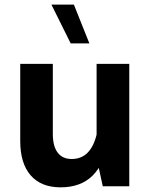

<svg xmlns="http://www.w3.org/2000/svg" viewBox="-20 -811 654 836"><path d="M542.9 -532.8H400.6V-123.5L427.5 0H542.9ZM68.1 -197.3Q68.1 -100 113.3 -47.7Q158.6 4.7 244.1 4.7Q331.4 4.7 383 -46.2Q434.6 -97.1 457.1 -204.8L401.3 -227.7Q388.9 -174.4 361.9 -146.6Q334.8 -118.7 292.2 -118.7Q251.9 -118.7 230.9 -146.7Q210 -174.6 210 -227.6V-532.8H68.1ZM369.2 -621.9 301.7 -791H203.9L287.8 -621.9Z"/></svg>

Font: Estedad-FD VF
Style: Regular
Weight: 100
Designer: Amin Abedi
Version: Version 7.3